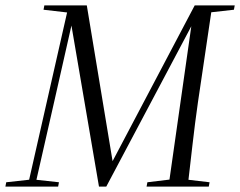

<svg xmlns="http://www.w3.org/2000/svg" viewBox="-30 -690 888 710"><path d="M-10 0 -7 -16 83 -26H97L188 -16L185 0ZM72 0 222 -661H249L170 -312L99 0ZM336 0 230 -620 228 -631 226 -643 131 -654 134 -670H291L390 -72H374L381 -84L690 -670H719V-620H692L686 -609L363 0ZM512 0 515 -16 614 -28H643L745 -16L742 0ZM593 0 684 -639 698 -670H755L702 -312Q691 -235 682 -156Q673 -77 664 0ZM699 -642 704 -670H838L835 -654L728 -642Z"/></svg>

Font: Source Serif 4 60pt
Style: Italic
Weight: 400
Italic angle: -12°
Version: Version 4.004;hotconv 1.0.116;makeotfexe 2.5.65601